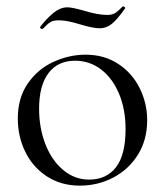

<svg xmlns="http://www.w3.org/2000/svg" viewBox="-20 -571 519 604"><path d="M36 -198Q36 -263 67.5 -308.5Q99 -354 148.5 -376.5Q198 -399 249 -399Q308 -399 352 -370Q396 -341 419.5 -293.5Q443 -246 443 -193Q443 -131 414 -84.5Q385 -38 336.5 -12.5Q288 13 231 13Q173 13 128.5 -15.5Q84 -44 60 -92.5Q36 -141 36 -198ZM375 -165Q375 -227 354.5 -276Q334 -325 298 -352.5Q262 -380 216 -380Q162 -380 132.5 -341Q103 -302 103 -229Q103 -168 123 -117Q143 -66 179 -36Q215 -6 260 -6Q315 -6 345 -45Q375 -84 375 -165ZM366 -551H367Q370 -551 372.5 -548.5Q375 -546 373 -544Q347 -507 330 -494.5Q313 -482 294 -482Q273 -482 233 -494Q217 -499 199 -503Q181 -507 164 -507Q148 -507 139.5 -502Q131 -497 124.5 -490Q118 -483 114 -480H112Q109 -480 107 -482.5Q105 -485 107 -487Q124 -510 146.5 -529Q169 -548 192 -548Q206 -548 242 -538Q288 -524 317 -524Q334 -524 344 -531Q354 -538 366 -551Z"/></svg>

Font: Cormorant Infant
Style: Regular
Weight: 400
Designer: Christian Thalmann (Catharsis Fonts)
Foundry: Catharsis Fonts
Version: Version 4.000